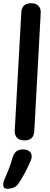

<svg xmlns="http://www.w3.org/2000/svg" viewBox="-44 -838 312 1198"><path d="M170 -20 210 -756C212 -795 190 -818 151 -818H150C112 -818 91 -799 89 -760L48 -24C46 15 68 38 107 38H109C147 38 168 19 170 -20ZM-1 340H2C33 339 56 331 73 305C99 267 126 215 148 164C165 123 144 95 100 94C64 94 44 112 34 147C23 186 8 228 -11 269C-31 311 -28 340 -1 340Z"/></svg>

Font: 寒蝉团圆体 Round
Style: Regular
Weight: 500
Designer: 寒蝉字型
Version: Version 2.700;Glyphs 3.1.1 (3135)